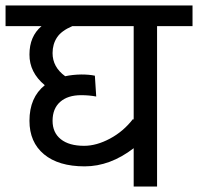

<svg xmlns="http://www.w3.org/2000/svg" viewBox="-28 -678 720 698"><path d="M543 -583V0H458V-139.2Q372.1 -73.2 279.8 -73.2Q184.6 -73.2 131.8 -117.2Q79.1 -161.1 79.1 -238.8Q79.1 -323.7 134.8 -368.2Q78.6 -415 79.1 -480Q79.1 -545.9 123 -583H-7.8V-658.2H671.9V-583ZM458 -583H234.9Q194.8 -565.9 179 -541.5Q163.1 -517.1 163.1 -484.9Q163.1 -434.1 209 -400.9Q235.8 -406.7 267.1 -407.2Q296.9 -407.2 316.9 -402.8L321.8 -327.1Q295.9 -332 267.1 -332Q218.3 -332 190.7 -307.6Q163.1 -283.2 163.1 -238.8Q163.1 -195.8 193.1 -171.9Q223.1 -147.9 277.8 -147.9Q322.8 -147.9 371.8 -174.1Q420.9 -200.2 456.1 -246.1L458 -241.2Z"/></svg>

Font: Sarala
Style: Regular
Weight: 400
Designer: Andres Torresi
Foundry: Huerta Tipografica
Version: Version 1.004;PS 001.003;hotconv 1.0.70;makeotf.lib2.5.58329